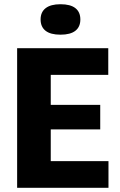

<svg xmlns="http://www.w3.org/2000/svg" viewBox="-20 -888 567 908"><path d="M61 0V-660H220V0ZM172 0V-126H493V0ZM172 -276V-392H454V-276ZM172 -534V-660H492V-534ZM266 -724Q219 -724 195.5 -742.5Q172 -761 172 -796Q172 -831 196 -849.5Q220 -868 266 -868Q313 -868 336.5 -849.5Q360 -831 360 -796Q360 -761 336.5 -742.5Q313 -724 266 -724Z"/></svg>

Font: Bricolage Grotesque SemiCondensed ExtraBold
Style: Regular
Weight: 800
Width: 4
Designer: Mathieu Triay
Foundry: Atelier Triay
Version: Version 1.001;gftools[0.9.33.dev8+g029e19f]